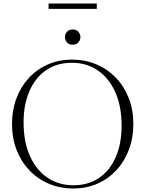

<svg xmlns="http://www.w3.org/2000/svg" viewBox="-20 -1065 828 1095"><path d="M390.5 -725Q466 -725 529.8 -698Q593.5 -671 640.8 -621.8Q688 -572.5 714.2 -505.5Q740.5 -438.5 740.5 -358.5Q740.5 -278 715 -210.8Q689.5 -143.5 643.5 -94Q597.5 -44.5 535 -17.2Q472.5 10 398.5 10Q323 10 259 -17Q195 -44 147.8 -93.5Q100.5 -143 74.5 -210Q48.5 -277 48.5 -357Q48.5 -437 73.8 -504.2Q99 -571.5 145 -621Q191 -670.5 253.5 -697.8Q316 -725 390.5 -725ZM398.5 -8.5Q484.5 -8.5 546.2 -51.2Q608 -94 640.8 -170.5Q673.5 -247 673.5 -348Q673.5 -460 637 -540.5Q600.5 -621 536.8 -664Q473 -707 390 -707Q303.5 -707 242 -664Q180.5 -621 147.5 -544.5Q114.5 -468 114.5 -367Q114.5 -255 151 -174.5Q187.5 -94 251.5 -51.2Q315.5 -8.5 398.5 -8.5ZM394.5 -810Q374 -810 362.2 -823Q350.5 -836 350.5 -853.5Q350.5 -871 362.2 -884Q374 -897 394.5 -897Q415 -897 426.8 -884Q438.5 -871 438.5 -853.5Q438.5 -836 426.8 -823Q415 -810 394.5 -810ZM257 -1014.5V-1045H532V-1014.5Z"/></svg>

Font: Newsreader Display Light
Style: Regular
Weight: 300
Designer: Hugues Gentile
Foundry: Production Type
Version: Version 1.001